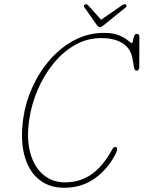

<svg xmlns="http://www.w3.org/2000/svg" viewBox="-20 -870 677 905"><path d="M528 -176Q533 -173 531.5 -164Q530 -155 526 -146.5Q488.5 -73 427 -29Q365.5 15 282.5 15Q210.5 15 162.2 -25.2Q114 -65.5 94.8 -138.8Q75.5 -212 89.5 -311.5Q100 -387.5 132.8 -459.5Q165.5 -531.5 216 -589.2Q266.5 -647 331.2 -681Q396 -715 471 -715Q515 -715 542.2 -703Q569.5 -691 583.5 -679Q597.5 -667 601.5 -667Q605 -667 606.8 -677.8Q608.5 -688.5 612.2 -699.5Q616 -710.5 624.5 -710.5Q637 -710.5 637 -695.5L636.5 -553Q636.5 -546.5 633 -541.5Q629.5 -536.5 624 -536.5Q614.5 -536.5 611.5 -552.5L605 -591Q597 -641 558.5 -665.8Q520 -690.5 457 -690.5Q391 -690.5 334 -658.2Q277 -626 232.2 -571Q187.5 -516 158 -447.5Q128.5 -379 118 -307Q104.5 -218 122.2 -151.2Q140 -84.5 182.8 -47.5Q225.5 -10.5 286 -10.5Q357.5 -10.5 411.5 -48.5Q465.5 -86.5 507.5 -163Q516.5 -182.5 528 -176ZM468 -750.5Q456.5 -741.5 451.5 -741.5Q444.5 -741.5 437.5 -750.5L377.5 -836Q372 -844 380.5 -848.5Q388.5 -853 395.5 -845L456.5 -777L555 -845Q567.5 -853.5 574 -848.5Q576.5 -846.5 576.2 -842.5Q576 -838.5 573.5 -836Z"/></svg>

Font: Fraunces 144pt S100 Thin
Style: Italic
Weight: 100
Italic angle: -16°
Version: Version 1.000; ttfautohint (v1.8.3)